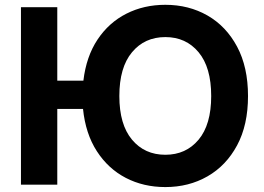

<svg xmlns="http://www.w3.org/2000/svg" viewBox="-20 -757 1082 787"><path d="M214.8 -727.5V-426.3H321.8Q333.5 -525.4 379.9 -595Q426.3 -664.6 498 -700.9Q569.8 -737.3 657.7 -737.3Q753.9 -737.3 830.6 -693.4Q907.2 -649.4 951.9 -565.7Q996.6 -481.9 996.6 -363.3Q996.6 -244.6 951.9 -161.4Q907.2 -78.1 830.6 -34.2Q753.9 9.8 657.7 9.8Q568.4 9.8 495.8 -27.8Q423.3 -65.4 377 -137.2Q330.6 -209 320.3 -310.5H214.8V0H65.9V-727.5ZM657.7 -122.6Q742.2 -122.6 793.9 -184.3Q845.7 -246.1 845.7 -363.3Q845.7 -481 793.9 -543Q742.2 -605 657.7 -605Q572.8 -605 521 -542.7Q469.2 -480.5 469.2 -363.3Q469.2 -246.6 521 -184.6Q572.8 -122.6 657.7 -122.6Z"/></svg>

Font: Inter
Style: Bold
Weight: 700
Designer: Rasmus Andersson
Foundry: rsms
Version: Version 4.001;git-9221beed3